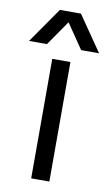

<svg xmlns="http://www.w3.org/2000/svg" viewBox="-110 -747 457 791"><g transform="rotate(10 118.5 -352.0)"><path d="M155 -500V0H79V-500ZM163 -704 265 -556H190L119 -660L47 -556H-28L75 -704Z"/></g></svg>

Font: Nata Sans
Style: Regular
Weight: 400
Designer: Daniel Uzquiano Cruz
Version: Version 1.001